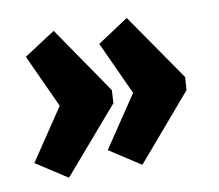

<svg xmlns="http://www.w3.org/2000/svg" viewBox="-57 -534 651 572"><g transform="rotate(-10 268.5 -248.5)"><path d="M14 -90 118 -245 44 -406 139 -468 279 -264 277 -225 108 -29ZM236 -90 340 -245 266 -406 360 -468 501 -264 498 -225 330 -29Z"/></g></svg>

Font: Exo 2.0 Extra Bold
Style: Italic
Weight: 800
Italic angle: -8°
Designer: Natanael Gama
Version: Version 1.001;PS 001.001;hotconv 1.0.70;makeotf.lib2.5.58329